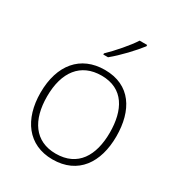

<svg xmlns="http://www.w3.org/2000/svg" viewBox="-182 -887 946 1017"><g transform="rotate(30 290.5 -378.0)"><path d="M421 -758V-766H375C348 -723 287 -653 245 -613V-606H274C326 -648 388 -715 421 -758ZM522 -265C522 -423 451 -540 294 -540C146 -540 58 -435 58 -265C58 -104 139 10 289 10C445 10 522 -105 522 -265ZM98 -265C98 -415 167 -505 294 -505C429 -505 482 -401 482 -265C482 -124 423 -25 289 -25C160 -25 98 -122 98 -265Z"/></g></svg>

Font: Noto Sans Arabic ExtLt
Style: Regular
Weight: 200
Designer: Monotype Design Team, Nadine Chahine, Nizar Qandah and Khaled Hosny
Foundry: Monotype Imaging Inc.
Version: Version 2.012